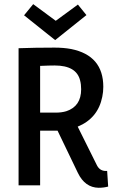

<svg xmlns="http://www.w3.org/2000/svg" viewBox="-20 -891 556 923"><path d="M172.9 0V-262.7H256.8L354.5 -59.6Q388.7 10.7 454.1 11.7Q478.5 11.7 500 5.9L495.1 -69.3H484.4Q459 -71.3 446.3 -95.7L353.5 -282.2Q451.2 -322.3 471.7 -425.8Q476.6 -449.2 476.6 -473.6Q476.6 -624 322.3 -655.3Q286.1 -662.1 242.2 -662.1Q147.5 -662.1 69.3 -659.2V0ZM243.2 -576.2Q347.7 -576.2 365.2 -503.9Q370.1 -485.4 370.1 -461.9Q370.1 -379.9 298.8 -356.4Q276.4 -349.6 249 -349.6H172.9V-574.2Q217.8 -576.2 243.2 -576.2ZM245.1 -698.2 395.5 -818.4 354.5 -869.1 248 -791 139.6 -871.1 95.7 -817.4Z"/></svg>

Font: Yaldevi Colombo SemiBold
Style: Regular
Weight: 600
Designer: Sol Matas, Denzil Rajitha, Kosala Senevirathne and Pathum Egodawatta
Foundry: Mooniak
Version: Version 1.020 ; ttfautohint (v1.6)